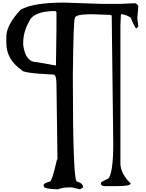

<svg xmlns="http://www.w3.org/2000/svg" viewBox="-20 -1426 1112 1466"><path d="M469.7 -1406.2 751 -1396.5H899.4L1012.7 -1401.4Q1034.2 -1391.6 1036.1 -1377L1028.3 -1287.1L1036.1 -1222.7L1020.5 -1208Q1009.8 -1214.8 977.5 -1292Q937.5 -1317.4 903.3 -1317.4L899.4 -1233.4V-168.9Q907.2 -92.8 977.5 -25.4Q977.5 -4.9 876 -4.9H782.2Q753.9 -4.9 751 -20.5V-30.3Q752.9 -38.1 809.6 -64.5Q844.7 -116.2 844.7 -327.1V-332L833 -1307.6L821.3 -1312.5L676.8 -1317.4Q551.8 -1317.4 551.8 -1287.1Q541 -1287.1 536.1 -846.7Q536.1 -40 567.4 -40Q614.3 -27.3 614.3 4.9L590.8 19.5L528.3 4.9H504.9Q459 4.9 422.9 19.5Q313.5 17.6 313.5 -4.9V-14.6Q313.5 -27.3 360.4 -40Q377 -40 415 -208H418.9L411.1 -782.2Q411.1 -856.4 387.7 -856.4Q145.5 -868.2 145.5 -891.6Q28.3 -970.7 28.3 -1099.6V-1143.6Q28.3 -1236.3 137.7 -1351.6Q232.4 -1406.2 469.7 -1406.2ZM157.2 -1099.6V-1084Q172.9 -951.2 262.7 -951.2L407.2 -925.8L411.1 -1198.2V-1332L403.3 -1341.8Q232.4 -1341.8 200.2 -1257.8Q157.2 -1180.7 157.2 -1099.6Z"/></svg>

Font: EG Dragon Caps 
Style: Regular
Weight: 400
Designer: Bill Roach / W.K. Roach
Version: Version 1.00 April 18, 2012, initial release